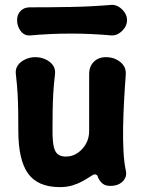

<svg xmlns="http://www.w3.org/2000/svg" viewBox="-20 -750 581 786"><path d="M495 -52Q501 -27 483 -8Q465 11 431 11Q412 11 400.5 2Q389 -7 382 -22Q380 -31 375.5 -34Q371 -37 365 -36Q358 -33 346 -25Q334 -17 316.5 -7.5Q299 2 276.5 9Q254 16 225 16Q135 16 95 -39.5Q55 -95 55 -214Q55 -256 54.5 -293Q54 -330 52 -366.5Q50 -403 45 -445Q42 -467 53 -482.5Q64 -498 83.5 -507Q103 -516 124 -516Q147 -516 166.5 -507Q186 -498 197 -482.5Q208 -467 205 -445Q200 -403 198 -366.5Q196 -330 195.5 -293Q195 -256 195 -214Q195 -173 200 -150Q205 -127 217.5 -118Q230 -109 250 -109Q275 -109 296.5 -123Q318 -137 331.5 -160.5Q345 -184 345 -214Q345 -256 345 -293Q345 -330 345 -367.5Q345 -405 345 -447Q345 -478 364 -497Q383 -516 414 -516Q437 -516 455.5 -507Q474 -498 485 -483Q496 -468 495 -446Q491 -394 488 -338.5Q485 -283 484 -230Q483 -177 485.5 -131Q488 -85 495 -52ZM500 -667Q500 -651 490.5 -636.5Q481 -622 466.5 -613Q452 -604 436 -605Q270 -620 104 -605Q80 -603 65 -622.5Q50 -642 50 -667V-668Q50 -691 64.5 -705.5Q79 -720 102 -720Q186 -720 269.5 -721.5Q353 -723 436 -730Q452 -731 466.5 -722Q481 -713 490.5 -698.5Q500 -684 500 -668Z"/></svg>

Font: Winky Sans SemiBold
Style: Regular
Weight: 600
Designer: Simon Atzbach
Foundry: typofactur
Version: Version 1.205